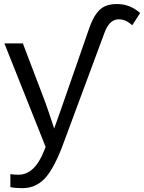

<svg xmlns="http://www.w3.org/2000/svg" viewBox="-20 -749 732 976"><path d="M93.3 207.5C136.6 207.5 173.4 192.4 203.9 162.1C234.3 131.8 264.6 77.8 294.9 0L511.7 -584C528.3 -628.6 552.4 -650.9 584 -650.9C607.4 -650.9 630.2 -640.8 652.3 -620.6L692.4 -683.1C657.2 -713.4 618.5 -728.5 576.2 -728.5C549.8 -728.5 528.6 -724.6 512.5 -716.8C496.3 -709 482 -696.5 469.5 -679.2C456.9 -661.9 445.5 -638.8 435.1 -609.9L289.6 -191.9L255.4 -95.7C254.4 -99.9 247.7 -120.1 235.4 -156.2L213.4 -220L207.5 -236.3L96.2 -528.3H2.4L211.9 -2.4L203.6 18.6C171.7 99 128.4 139.2 73.7 139.2C58.8 139.2 45.1 138.2 32.7 136.2V202.1C49 205.7 69.2 207.5 93.3 207.5Z"/></svg>

Font: Arimo
Style: Regular
Weight: 400
Designer: Steve Matteson
Foundry: Monotype Imaging Inc.
Version: Version 1.32